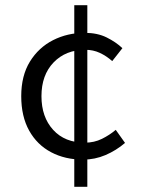

<svg xmlns="http://www.w3.org/2000/svg" viewBox="-20 -693 549 746"><path d="M302.7 -72.8Q232.9 -72.8 178.5 -101.6Q124 -130.4 93.3 -185.5Q62.5 -240.7 62.5 -319.3Q62.5 -398.9 96.2 -453.6Q129.9 -508.3 186 -536.9Q242.2 -565.4 309.1 -565.4Q358.4 -565.4 394.3 -547.6Q430.2 -529.8 455.6 -505.9L416 -455.6Q393.6 -475.6 367.9 -487.5Q342.3 -499.5 312 -499.5Q235.4 -499.5 188.2 -450.4Q141.1 -401.4 141.1 -319.3Q141.1 -238.3 186.5 -188.5Q231.9 -138.7 310.1 -138.7Q346.2 -138.7 376.2 -153.6Q406.2 -168.5 429.7 -188.5L465.8 -137.7Q431.6 -108.4 390.1 -90.6Q348.6 -72.8 302.7 -72.8ZM268.6 32.7V-672.9H319.3V32.7Z"/></svg>

Font: Akatab
Style: Regular
Weight: 400
Designer: SIL Global
Foundry: SIL Global
Version: Version 4.100